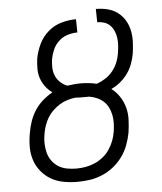

<svg xmlns="http://www.w3.org/2000/svg" viewBox="-53 -781 706 836"><g transform="rotate(-5 300.0 -363.5)"><path d="M252 8Q221 8 191.5 2.5Q162 -3 137.5 -17Q113 -31 94.5 -53.5Q76 -76 67 -103.5Q58 -131 58 -161.5Q58 -192 64 -223Q68 -248 76.5 -272.5Q85 -297 99 -319Q113 -341 133.5 -359Q154 -377 177 -390Q160 -402 147.5 -418.5Q135 -435 128 -455Q121 -475 121 -497.5Q121 -520 124 -542Q130 -574 144.5 -604.5Q159 -635 185 -657.5Q211 -680 243.5 -689Q276 -698 307 -698L308 -640Q287 -640 265.5 -633.5Q244 -627 227 -611.5Q210 -596 201 -575.5Q192 -555 188 -534V-533Q185 -514 186 -495Q187 -476 194 -460Q201 -444 214 -432Q227 -420 244 -413Q258 -415 273.5 -416.5Q289 -418 303 -418Q321 -418 338.5 -416Q356 -414 373 -410Q393 -417 411.5 -429Q430 -441 443.5 -458Q457 -475 465 -494.5Q473 -514 476 -534V-535Q479 -552 480 -568.5Q481 -585 479 -600.5Q477 -616 471 -630.5Q465 -645 454.5 -656Q444 -667 429 -672Q414 -677 398 -677L397 -735Q423 -735 447.5 -729Q472 -723 491.5 -708.5Q511 -694 523.5 -673Q536 -652 541 -628Q546 -604 545 -578Q544 -552 540 -526Q536 -504 528 -482.5Q520 -461 506.5 -442Q493 -423 474.5 -407.5Q456 -392 434 -382Q455 -366 469.5 -344Q484 -322 491 -296.5Q498 -271 497 -243Q496 -215 492 -187Q487 -160 477 -133Q467 -106 450 -82.5Q433 -59 410.5 -41Q388 -23 361 -11.5Q334 0 306.5 4Q279 8 252 8ZM252 -50Q272 -50 292.5 -53.5Q313 -57 332.5 -65.5Q352 -74 369 -87.5Q386 -101 398 -119Q410 -137 417.5 -156.5Q425 -176 428 -196Q431 -215 431.5 -233Q432 -251 428.5 -268.5Q425 -286 417.5 -301.5Q410 -317 397.5 -328.5Q385 -340 369 -347Q353 -354 336 -357H311Q302 -357 292.5 -357Q283 -357 274 -358Q257 -356 239 -350.5Q221 -345 205 -335Q189 -325 175 -311.5Q161 -298 151.5 -282Q142 -266 136 -248.5Q130 -231 127 -213Q123 -192 123.5 -171Q124 -150 129 -130.5Q134 -111 145.5 -95Q157 -79 173.5 -68.5Q190 -58 210.5 -54Q231 -50 252 -50Z"/></g></svg>

Font: Iosevka Light Extended
Style: Italic
Weight: 300
Width: 7
Italic angle: -9°
Monospace: yes
Designer: Belleve Invis
Foundry: Belleve Invis
Version: Version 32.5.0; ttfautohint (v1.8.4)